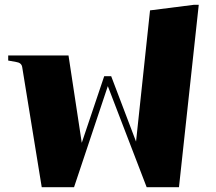

<svg xmlns="http://www.w3.org/2000/svg" viewBox="-20 -776 894 796"><path d="M47 -519 14 -525V-546H264L319 -184L412 -460H441L544 -189L602 -733L783 -756H804L722 0H588L427 -419L287 0H153L72 -498Q69 -516 47 -519Z"/></svg>

Font: Chonburi
Style: Regular
Weight: 400
Designer: Thanarat Vachiruckul and Stawix Ruecha
Foundry: Cadson Demak & Katatrad
Version: Version 1.000